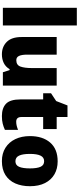

<svg xmlns="http://www.w3.org/2000/svg" viewBox="562 -1362 810 1973"><g transform="rotate(90 966.5 -375.0)"><path d="M241 0H60V-760H241Z M859 -553V0H722L700 -69H690Q666 -28 626.5 -9Q587 10 538 10Q460 10 410 -40Q360 -90 360 -193V-553H541V-249Q541 -195 554 -166.5Q567 -138 598 -138Q648 -138 663.5 -180.5Q679 -223 679 -300V-553Z M1230 -137Q1251 -137 1271.5 -142Q1292 -147 1314 -156V-21Q1284 -7 1251 1.5Q1218 10 1172 10Q1090 10 1045.5 -32.5Q1001 -75 1001 -182V-414H938V-495L1018 -548L1063 -664H1182V-553H1306V-414H1182V-191Q1182 -137 1230 -137Z M1893 -278Q1893 -193 1864.5 -128Q1836 -63 1778.5 -26.5Q1721 10 1635 10Q1556 10 1498 -26.5Q1440 -63 1409 -128Q1378 -193 1378 -278Q1378 -409 1444.5 -486Q1511 -563 1638 -563Q1713 -563 1770.5 -530Q1828 -497 1860.5 -433Q1893 -369 1893 -278ZM1561 -277Q1561 -205 1578.5 -167Q1596 -129 1637 -129Q1677 -129 1693.5 -167Q1710 -205 1710 -278Q1710 -350 1693.5 -387Q1677 -424 1636 -424Q1597 -424 1579 -387.5Q1561 -351 1561 -277Z"/></g></svg>

Font: Noto Sans SemiCondensed Black
Style: Regular
Weight: 900
Width: 4
Designer: Monotype Design Team
Foundry: Monotype Imaging Inc.
Version: Version 2.013; ttfautohint (v1.8.4.7-5d5b)